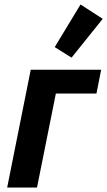

<svg xmlns="http://www.w3.org/2000/svg" viewBox="-20 -836 478 856"><path d="M12 0 117 -525H431L410 -419H229L145 0ZM438 -752 299 -579 224 -626 339 -816Z"/></svg>

Font: IBM Plex Sans Condensed
Style: Bold Italic
Weight: 700
Width: 3
Italic angle: -11.31°
Designer: Mike Abbink, Paul van der Laan, Pieter van Rosmalen
Foundry: Bold Monday
Version: Version 3.201